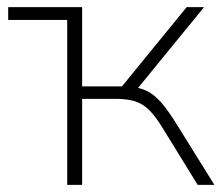

<svg xmlns="http://www.w3.org/2000/svg" viewBox="-20 -520 630 540"><path d="M169 0V-464H3V-500H211V-277H323L505 -500H554L362 -265L343 -277Q373 -274 393.5 -264Q414 -254 434 -231Q454 -208 481 -164L583 0H536L438 -159Q418 -192 400 -210Q382 -228 360 -235Q338 -242 304 -242H211V0Z"/></svg>

Font: Mulish ExtraLight
Style: Regular
Weight: 200
Designer: Vernon Adams
Foundry: Vernon Adams
Version: Version 3.603